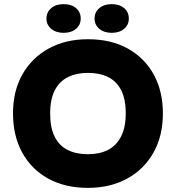

<svg xmlns="http://www.w3.org/2000/svg" viewBox="-20 -900 852 930"><path d="M406 10Q294 10 212.5 -35.5Q131 -81 87 -162Q43 -243 43 -351Q43 -459 88.5 -539.5Q134 -620 216 -665Q298 -710 406 -710Q518 -710 599.5 -664.5Q681 -619 725 -538.5Q769 -458 769 -350Q769 -242 723.5 -161Q678 -80 596 -35Q514 10 406 10ZM406 -153Q462 -153 502.5 -173.5Q543 -194 566 -238Q589 -282 589 -351Q589 -420 567 -463Q545 -506 504 -526.5Q463 -547 406 -547Q350 -547 309 -526.5Q268 -506 245.5 -463Q223 -420 223 -350Q223 -281 245 -237.5Q267 -194 308 -173.5Q349 -153 406 -153ZM288 -741Q251 -741 228 -760.5Q205 -780 205 -810Q205 -841 228 -860.5Q251 -880 288 -880Q326 -880 348.5 -860.5Q371 -841 371 -810Q371 -780 348.5 -760.5Q326 -741 288 -741ZM521 -741Q484 -741 461 -760.5Q438 -780 438 -810Q438 -841 461 -860.5Q484 -880 521 -880Q559 -880 581.5 -860.5Q604 -841 604 -810Q604 -780 581.5 -760.5Q559 -741 521 -741Z"/></svg>

Font: REM Medium
Style: Bold
Weight: 700
Version: Version 1.005;gftools[0.9.28]